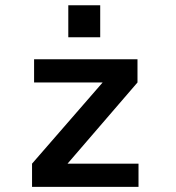

<svg xmlns="http://www.w3.org/2000/svg" viewBox="-20 -732 690 752"><path d="M105.5 0V-91L382 -409H113.5V-500H518.5V-409L244.5 -91H522.5V0ZM247.5 -711.5H372.5V-586H247.5Z"/></svg>

Font: Trispace Medium
Style: Regular
Weight: 500
Designer: Tyler Finck
Foundry: Etcetera Type Company
Version: Version 1.210; ttfautohint (v1.8.3)